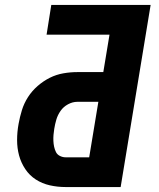

<svg xmlns="http://www.w3.org/2000/svg" viewBox="-20 -755 640 775"><path d="M245 0Q212 0 181 -7Q150 -14 124.5 -30.5Q99 -47 82 -72.5Q65 -98 57 -127.5Q49 -157 49 -189.5Q49 -222 55 -255Q60 -283 68.5 -310.5Q77 -338 93 -363Q109 -388 132 -408Q155 -428 181 -441Q207 -454 235.5 -459Q264 -464 292 -464H397L422 -615H168L187 -735H588L467 0ZM245 -120H340L377 -344H292Q273 -344 254.5 -334Q236 -324 224.5 -307.5Q213 -291 207.5 -272.5Q202 -254 199 -235Q197 -223 196 -211Q195 -199 195.5 -186.5Q196 -174 198.5 -162.5Q201 -151 206 -141Q211 -131 222 -125.5Q233 -120 245 -120Z"/></svg>

Font: Iosevka Aile Heavy
Style: Italic
Weight: 900
Italic angle: -9°
Designer: Belleve Invis
Foundry: Belleve Invis
Version: Version 31.1.0; ttfautohint (v1.8.4)